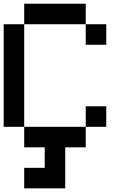

<svg xmlns="http://www.w3.org/2000/svg" viewBox="-20 -798 707 1040"><path d="M111.1 -111.1H0V-666.7H111.1ZM222.2 0H111.1V-111.1H444.4V0H333.3V222.2H111.1V111.1H222.2ZM444.4 -666.7H111.1V-777.8H444.4ZM555.6 -555.6H444.4V-666.7H555.6ZM555.6 -111.1H444.4V-222.2H555.6Z"/></svg>

Font: Pixeloid Sans
Style: Regular
Weight: 400
Designer: GGBotNet
Foundry: GGBotNet
Version: 0.5